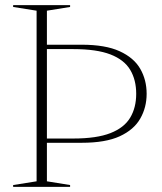

<svg xmlns="http://www.w3.org/2000/svg" viewBox="-20 -725 629 745"><path d="M508.5 -361Q508.5 -415 485.2 -454Q462 -493 408.5 -513.8Q355 -534.5 264 -534.5H138L142 -551.5H297Q389 -551.5 444.2 -526.2Q499.5 -501 524.2 -458Q549 -415 549 -361Q549 -308 524.2 -264.8Q499.5 -221.5 444.5 -196.2Q389.5 -171 297.5 -171H138V-187.5H264Q355 -187.5 408.5 -208.5Q462 -229.5 485.2 -268.5Q508.5 -307.5 508.5 -361ZM252 -7V0H31V-7L122 -21.5V-683.5L31 -698V-705H252V-698L162 -683.5V-21.5Z"/></svg>

Font: Newsreader 60pt ExtraLight
Style: Regular
Weight: 250
Designer: Hugues Gentile
Foundry: Production Type
Version: Version 1.003